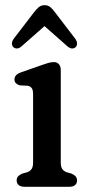

<svg xmlns="http://www.w3.org/2000/svg" viewBox="-20 -714 346 734"><path d="M212.3 -446.6V-93.4Q212.3 -75.7 218.5 -67.4Q224.6 -59.1 235.3 -55.4L253.1 -50.4Q263.3 -46 268.9 -40Q274.5 -34 274.5 -24.4Q274.5 -12.8 267 -6.4Q259.4 0 245.5 0H72.7Q59.3 0 51.5 -6.4Q43.7 -12.8 43.7 -24.4Q43.7 -34 49.3 -40Q54.9 -46 65.1 -50.4L83.5 -55.4Q94.4 -59.1 100.4 -67.4Q106.5 -75.7 106.5 -93.4V-354.2Q106.5 -370.4 101.1 -377.3Q95.8 -384.2 85.9 -386.2L54.9 -387.8Q46 -390.6 40.6 -396.1Q35.3 -401.6 35.3 -410.2Q35.3 -419.6 41.6 -426.4Q48 -433.2 60.9 -437.6L141.1 -465.7Q154.6 -470.6 165.1 -473.6Q175.6 -476.6 186.9 -476.6Q198.1 -476.6 205.2 -468.5Q212.3 -460.4 212.3 -446.6ZM168.1 -630H132.2L237.9 -536.8Q246.9 -529 255.2 -528.7Q263.4 -528.5 269.4 -533.9Q274.2 -538.5 274.5 -547.3Q274.8 -556.1 267.5 -566.1L190.5 -666.7Q180.9 -679.8 172.2 -687Q163.4 -694.2 150.5 -694.2Q137.7 -694.2 128.6 -687Q119.6 -679.8 109.8 -666.7L32.7 -566.1Q25.4 -556.1 25.7 -547.3Q26.1 -538.5 30.8 -533.9Q36.9 -528.5 45.2 -528.7Q53.5 -529 62.3 -536.8Z"/></svg>

Font: Fraunces SuperSoft
Style: Regular
Weight: 900
Version: Version 1.000;[b76b70a41]